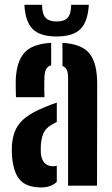

<svg xmlns="http://www.w3.org/2000/svg" viewBox="-20 -791 477 818"><path d="M31 -127.1Q30.5 -137.2 30.4 -150.2Q30.4 -163.2 30.9 -173.3Q33.8 -212.6 47.9 -241.2Q62 -269.8 91.3 -292Q120.6 -314.1 169.6 -334Q183 -339.9 196 -344.7Q209 -349.6 222 -353.8V-271.3Q217 -268.9 211.7 -266Q206.5 -263.1 201 -259.9Q174.1 -245.1 164.8 -222.7Q155.6 -200.3 154.1 -173.3Q153.6 -164 153.6 -155Q153.7 -145.9 154.2 -136.8Q156.7 -110.4 169.9 -96.6Q183.2 -82.7 206.6 -82.7Q213.7 -82.7 222 -85V-16.3Q198.2 7.5 155.7 7.5Q94.7 7.5 65.9 -23.5Q37.1 -54.6 31 -127.1ZM48.1 -377Q47.6 -386.6 47.1 -410.2Q46.6 -433.7 47.1 -451.1Q50.3 -528 83.6 -566Q117 -604 198 -608.5V-512.7Q183.7 -508.8 177.1 -497.5Q170.6 -486.2 169.5 -464.9Q169 -456.5 168.7 -439.6Q168.5 -422.7 168.7 -405.3Q169 -387.8 169.5 -377ZM270.1 0V-460.8Q270.1 -480.3 264.8 -492.5Q259.6 -504.7 246.1 -510.1V-608.5Q330.3 -603.5 362.4 -561.6Q394.5 -519.8 394.1 -431.8L393.3 0ZM221.2 -635.6Q151.4 -635.6 119.6 -666.9Q87.8 -698.1 83.9 -770.6H159.2Q159.3 -732.5 173.7 -716Q188.1 -699.5 221.2 -699.5Q254.3 -699.5 268.7 -716Q283.1 -732.5 283.2 -770.6H358.4Q354.2 -698.1 322.4 -666.9Q290.6 -635.6 221.2 -635.6Z"/></svg>

Font: Big Shoulders Stencil Thin
Style: Regular
Weight: 100
Designer: Patric King
Foundry: XO Type Co
Version: Version 2.001